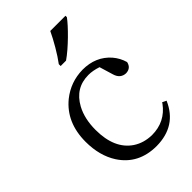

<svg xmlns="http://www.w3.org/2000/svg" viewBox="-232 -854 956 956"><g transform="rotate(-45 246.0 -376.0)"><path d="M227 -619V-606H265C318 -642 396 -721 421 -756V-766H314C293 -721 256 -657 227 -619ZM478 -111 457 -121C456 -120 454 -118 453 -115C417 -66 368 -41 305 -41C268 -42 236 -51 207 -70C152 -107 125 -170 125 -258C125 -310 135 -355 155 -392C186 -449 232 -477 294 -477C314 -477 336 -473 360 -465L382 -392C390 -365 407 -351 432 -350C456 -351 470 -363 475 -386C468 -411 456 -433 439 -453C402 -495 353 -516 291 -516C234 -515 184 -497 140 -462C79 -412 48 -342 48 -251C48 -186 63 -130 92 -85C135 -19 199 14 284 14C377 13 442 -28 478 -111Z"/></g></svg>

Font: Noto Serif Tangut
Style: Regular
Weight: 400
Designer: YANG Xicheng
Foundry: Liu Zhao Studio
Version: Version 2.169